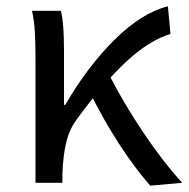

<svg xmlns="http://www.w3.org/2000/svg" viewBox="-20 -577 595 606"><path d="M81 -543H172Q182 -507 182 -416V-246H186Q256 -367 342 -452Q428 -537 510 -557L518 -470Q450 -449 378 -382Q306 -315 222 -200Q199 -169 189 -127.5Q179 -86 177 -28V0H92V-394Q92 -441 90 -476Q88 -511 81 -543ZM266 -281 326 -338Q370 -252 431.5 -160Q493 -68 555 0L454 9Q402 -51 353.5 -126.5Q305 -202 266 -281Z"/></svg>

Font: Merged Yaku Han JP
Style: Regular
Weight: 400
Designer: Ryoko NISHIZUKA 西塚涼子 (kana, bopomofo & ideographs); Paul D. Hunt (Latin, Greek & Cyrillic); Sandoll Communications 산돌커뮤니
Foundry: Adobe
Version: Version 2.004